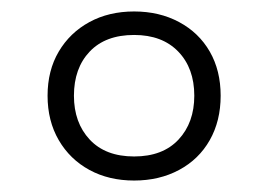

<svg xmlns="http://www.w3.org/2000/svg" viewBox="-20 -744 468 335"><path d="M214 -429Q170 -429 136 -447.5Q102 -466 82.5 -499.5Q63 -533 63 -577Q63 -621 82.5 -654Q102 -687 136 -705.5Q170 -724 214 -724Q258 -724 292.5 -705.5Q327 -687 346 -654Q365 -621 365 -577Q365 -533 346 -499.5Q327 -466 292.5 -447.5Q258 -429 214 -429ZM214 -471Q264 -471 291.5 -500.5Q319 -530 319 -577Q319 -625 291 -654Q263 -683 214 -683Q164 -683 136.5 -654Q109 -625 109 -577Q109 -530 136.5 -500.5Q164 -471 214 -471Z"/></svg>

Font: Noto Sans Georgian Light
Style: Regular
Weight: 300
Version: Version 2.002